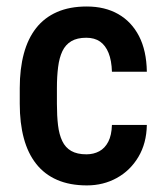

<svg xmlns="http://www.w3.org/2000/svg" viewBox="-20 -558 501 588"><path d="M244.6 -85.4Q266.6 -85.4 283.9 -94.7Q301.3 -104 311.5 -123.8Q321.8 -143.6 322.8 -175.3H429.7Q428.7 -119.1 403.8 -77.4Q378.9 -35.6 337.6 -12.9Q296.4 9.8 246.1 9.8Q193.8 9.8 155 -7.1Q116.2 -23.9 90.8 -56.2Q65.4 -88.4 53 -134.5Q40.5 -180.7 40.5 -240.2V-288.1Q40.5 -347.2 53 -393.6Q65.4 -439.9 90.8 -472.2Q116.2 -504.4 154.8 -521.2Q193.4 -538.1 245.6 -538.1Q301.3 -538.1 342 -514.9Q382.8 -491.7 405.8 -447.3Q428.7 -402.8 429.7 -338.4H322.8Q321.8 -372.6 312.5 -395.8Q303.2 -418.9 286.4 -430.7Q269.5 -442.4 244.1 -442.4Q216.3 -442.4 198.5 -431.9Q180.7 -421.4 171.1 -401.4Q161.6 -381.3 158 -352.8Q154.3 -324.2 154.3 -288.1V-240.2Q154.3 -203.1 157.7 -174.6Q161.1 -146 170.7 -126Q180.2 -106 198.2 -95.7Q216.3 -85.4 244.6 -85.4Z"/></svg>

Font: Roboto Condensed Medium
Style: Regular
Weight: 500
Designer: Christian Robertson
Foundry: Google
Version: Version 3.0